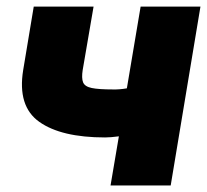

<svg xmlns="http://www.w3.org/2000/svg" viewBox="-20 -566 632 586"><path d="M591.8 -545.9 501 0H317.4L342.8 -149.9Q316.9 -146.5 300.8 -146.5Q167 -146.5 99.9 -194.1Q32.7 -241.7 50.8 -352.5L83 -545.9H265.6L232.4 -352.5Q228.5 -327.6 233.6 -314.7Q238.8 -301.8 260 -297.4Q281.2 -293 325.2 -293Q344.7 -292.5 367.2 -296.4L409.2 -545.9Z"/></svg>

Font: Inter Tight Black
Style: Italic
Weight: 900
Italic angle: -9.39999°
Designer: Rasmus Andersson
Foundry: rsms
Version: Version 3.004; ttfautohint (v1.8.4.7-5d5b)